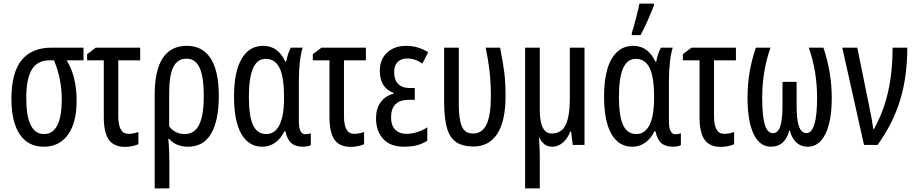

<svg xmlns="http://www.w3.org/2000/svg" viewBox="-20 -800 5057 1060"><path d="M222 10Q135 10 89 -58.5Q43 -127 43 -255Q43 -397 98.5 -467Q154 -537 266 -537H441V-467H348Q403 -379 403 -243Q403 -122 355 -56Q307 10 222 10ZM223 -60Q272 -60 296.5 -108.5Q321 -157 321 -251Q321 -365 278 -467H253Q187 -467 156 -416.5Q125 -366 125 -258Q125 -60 223 -60Z M754 -467H633V-158Q633 -61 689 -61Q714 -61 744 -71V-4Q733 2 711.5 6.5Q690 11 671 11Q609 11 581 -28.5Q553 -68 553 -153V-467H461V-501L509 -537H754Z M1018 10Q952 10 914 -33H909Q915 22 915 98V240H834V-276Q834 -547 1012 -547Q1098 -547 1143 -477.5Q1188 -408 1188 -270Q1188 -136 1146 -63Q1104 10 1018 10ZM914 -286V-102Q947 -60 1000 -60Q1054 -60 1079.5 -111.5Q1105 -163 1105 -270Q1105 -376 1082 -426Q1059 -476 1009 -476Q960 -476 937 -430Q914 -384 914 -286Z M1272 -267Q1272 -404 1314 -475.5Q1356 -547 1433 -547Q1515 -547 1555 -460H1560Q1569 -507 1586 -537H1651Q1630 -468 1630 -349V-129Q1630 -59 1666 -59Q1681 -59 1696 -64V1Q1690 5 1677 7.5Q1664 10 1653 10Q1611 10 1588 -10Q1565 -30 1556 -75H1550Q1530 -34 1498.5 -12Q1467 10 1428 10Q1353 10 1312.5 -60.5Q1272 -131 1272 -267ZM1548 -256V-267Q1548 -374 1523.5 -424.5Q1499 -475 1447 -475Q1399 -475 1376.5 -422Q1354 -369 1354 -266Q1354 -159 1377 -109.5Q1400 -60 1450 -60Q1498 -60 1523 -110Q1548 -160 1548 -256Z M2000 -467H1879V-158Q1879 -61 1935 -61Q1960 -61 1990 -71V-4Q1979 2 1957.5 6.5Q1936 11 1917 11Q1855 11 1827 -28.5Q1799 -68 1799 -153V-467H1707V-501L1755 -537H2000Z M2270 -249H2237Q2139 -249 2139 -151Q2139 -108 2162 -84.5Q2185 -61 2224 -61Q2252 -61 2283 -70.5Q2314 -80 2339 -97V-23Q2312 -6 2282 2Q2252 10 2211 10Q2135 10 2095.5 -33Q2056 -76 2056 -148Q2056 -200 2081.5 -235.5Q2107 -271 2153 -283V-287Q2077 -315 2077 -410Q2077 -472 2117 -509.5Q2157 -547 2224 -547Q2286 -547 2344 -512L2312 -449Q2272 -477 2229 -477Q2194 -477 2175 -457.5Q2156 -438 2156 -404Q2156 -314 2244 -314H2270Z M2432 -230V-537H2513V-222Q2513 -142 2529.5 -102.5Q2546 -63 2592 -63Q2642 -63 2666 -113Q2690 -163 2690 -268Q2690 -340 2683 -404Q2676 -468 2661 -537H2741Q2758 -450 2764.5 -397Q2771 -344 2771 -269Q2771 -132 2725.5 -61.5Q2680 9 2593 9Q2533 8 2498.5 -15.5Q2464 -39 2448.5 -90Q2433 -141 2432 -230Z M3207 0H3142L3133 -73H3128Q3113 -34 3086.5 -12Q3060 10 3030 10Q2981 10 2959 -39H2956Q2960 33 2960 58V240H2879V-537H2960V-194Q2960 -63 3026 -63Q3080 -63 3103 -110.5Q3126 -158 3126 -257V-537H3207Z M3315 -267Q3315 -404 3357 -475.5Q3399 -547 3476 -547Q3558 -547 3598 -460H3603Q3612 -507 3629 -537H3694Q3673 -468 3673 -349V-129Q3673 -59 3709 -59Q3724 -59 3739 -64V1Q3733 5 3720 7.5Q3707 10 3696 10Q3654 10 3631 -10Q3608 -30 3599 -75H3593Q3573 -34 3541.5 -12Q3510 10 3471 10Q3396 10 3355.5 -60.5Q3315 -131 3315 -267ZM3591 -256V-267Q3591 -374 3566.5 -424.5Q3542 -475 3490 -475Q3442 -475 3419.5 -422Q3397 -369 3397 -266Q3397 -159 3420 -109.5Q3443 -60 3493 -60Q3541 -60 3566 -110Q3591 -160 3591 -256ZM3468 -618Q3476 -640 3491 -698.5Q3506 -757 3510 -780H3590V-769Q3550 -667 3516 -606H3468Z M4043 -467H3922V-158Q3922 -61 3978 -61Q4003 -61 4033 -71V-4Q4022 2 4000.5 6.5Q3979 11 3960 11Q3898 11 3870 -28.5Q3842 -68 3842 -153V-467H3750V-501L3798 -537H4043Z M4572 -260Q4572 -131 4537 -60.5Q4502 10 4440 10Q4402 10 4376.5 -13.5Q4351 -37 4340 -81H4338Q4327 -37 4301.5 -13.5Q4276 10 4236 10Q4174 10 4140.5 -60.5Q4107 -131 4107 -260Q4107 -333 4118 -399.5Q4129 -466 4153 -537H4234Q4188 -409 4188 -261Q4188 -161 4202 -113Q4216 -65 4247 -65Q4275 -65 4287.5 -102Q4300 -139 4300 -215V-348H4378V-215Q4378 -138 4391 -102Q4404 -66 4432 -65Q4491 -65 4491 -260Q4491 -408 4445 -537H4526Q4572 -400 4572 -260Z M4713 -537 4780 -207Q4796 -132 4801 -88H4805Q4858 -182 4883 -293Q4908 -404 4908 -537H4989Q4989 -378 4950 -249Q4911 -120 4825 0H4750L4630 -537Z"/></svg>

Font: Noto Sans UI Cond
Style: Regular
Weight: 400
Width: 3
Designer: Monotype Design Team
Foundry: Monotype Imaging Inc.
Version: Version 1.001